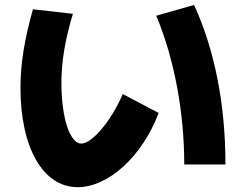

<svg xmlns="http://www.w3.org/2000/svg" viewBox="-20 -737 978 783"><path d="M296.9 26.4C422.9 26.4 561.5 -101.6 627 -276.4L480.5 -353.5C435.5 -247.1 356.4 -151.4 311.5 -151.4C265.6 -151.4 230.5 -254.9 230.5 -398.4C230.5 -483.4 244.1 -570.3 277.3 -680.7L114.3 -699.2C79.1 -574.2 63.5 -475.6 63.5 -378.9C63.5 -134.8 155.3 26.4 296.9 26.4ZM731.4 -66.4H899.4C899.4 -311.5 855.5 -533.2 771.5 -716.8L617.2 -672.9C690.4 -498 731.4 -280.3 731.4 -66.4Z"/></svg>

Font: Pretendard Black
Style: Regular
Weight: 900
Designer: Base glyphs from Inter by Rasmus Andersson; Hangeul glyphs from Noto Sans CJK(Source Han Sans) by Jang Soo-young and Kan
Foundry: Kil Hyung-jin
Version: Version 1.309;Glyphs 3.2 (3225)